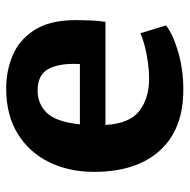

<svg xmlns="http://www.w3.org/2000/svg" viewBox="-16 -588 612 620"><g transform="rotate(-90 290.0 -278.0)"><path d="M310.5 8Q182 8 113.5 -68.2Q45 -144.5 45 -280Q45 -361 76.2 -425Q107.5 -489 167 -526.2Q226.5 -563.5 312.5 -564Q370 -564.5 420.2 -543.5Q470.5 -522.5 502.2 -474.2Q534 -426 535 -344.5Q535 -314 533.8 -287.8Q532.5 -261.5 529.5 -243.5H196.5Q201 -165.5 241.8 -134Q282.5 -102.5 347 -102.5Q371 -102.5 399.5 -106.5Q428 -110.5 453.5 -117.2Q479 -124 492.5 -131L518 -48Q490 -25.5 432.8 -8.8Q375.5 8 310.5 8ZM307.5 -462.5Q264.5 -462.5 235.5 -432.8Q206.5 -403 198.5 -326H393Q397 -386.5 379 -424.5Q361 -462.5 307.5 -462.5Z"/></g></svg>

Font: Merriweather Sans
Style: Bold
Weight: 700
Designer: Eben Sorkin
Foundry: Eben Sorkin
Version: Version 1.008; ttfautohint (v1.7.19-72a1) -l 8 -r 50 -G 200 